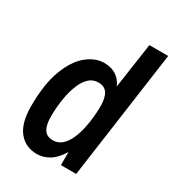

<svg xmlns="http://www.w3.org/2000/svg" viewBox="-178 -824 848 937"><g transform="rotate(30 246.0 -355.5)"><path d="M175 12Q111 12 73 -35Q35 -82 35 -177Q35 -302 65.5 -382Q96 -462 143 -500Q190 -538 240 -538Q279 -538 306.5 -520.5Q334 -503 349 -469L386 -723H492L391 0H305V-74Q278 -29 245 -8.5Q212 12 175 12ZM210 -85Q239 -85 260 -104Q281 -123 294.5 -153.5Q308 -184 315.5 -219Q323 -254 326 -287Q329 -320 329 -343Q329 -391 313.5 -416Q298 -441 263 -441Q233 -441 212 -422Q191 -403 177.5 -372Q164 -341 156.5 -306Q149 -271 146.5 -238Q144 -205 144 -182Q144 -134 159.5 -109.5Q175 -85 210 -85Z"/></g></svg>

Font: Archivo Narrow SemiBold
Style: Italic
Weight: 600
Italic angle: -8°
Designer: Hector Gatti
Foundry: Omnibus-Type
Version: Version 3.002